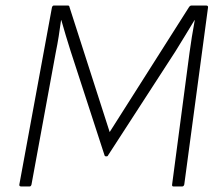

<svg xmlns="http://www.w3.org/2000/svg" viewBox="-20 -675 787 695"><path d="M57 0Q49 0 50 -7L168 -648Q170 -655 175 -655H225Q228 -655 229.5 -654Q231 -653 232 -648L377 -197L664 -649Q668 -655 673 -655H726Q734 -655 733 -648L647 -7Q645 0 639 0H608Q602 0 603 -7L666 -484Q670 -513 674.5 -541.5Q679 -570 685 -602H684Q667 -574 650 -546Q633 -518 615 -489L372 -114Q370 -109 366 -109H364Q359 -109 358 -114L235 -492Q226 -520 218 -547Q210 -574 202 -602H201Q197 -572 192.5 -543.5Q188 -515 182 -486L94 -7Q92 0 87 0Z"/></svg>

Font: Sofia Sans ExtraLight
Style: Italic
Weight: 250
Italic angle: -9°
Version: Version 4.100-B